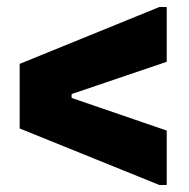

<svg xmlns="http://www.w3.org/2000/svg" viewBox="-20 -596 539 547"><path d="M434 -69 36 -230V-414L434 -576H455V-420L184 -328V-317L455 -224V-69Z"/></svg>

Font: Alfa Slab One
Style: Regular
Weight: 400
Designer: JM Sole
Foundry: JM Sole
Version: Version 2.000